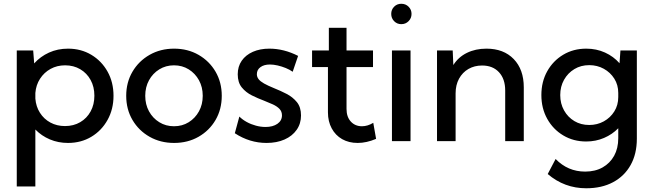

<svg xmlns="http://www.w3.org/2000/svg" viewBox="-20 -760 3515 1034"><path d="M170.4 244.1H70.3V-488.3H158.7L164.1 -418.5Q197.3 -455.6 243.9 -476.8Q290.5 -498 346.2 -498Q416.5 -498 471.9 -464.8Q527.3 -431.6 559.3 -374.3Q591.3 -316.9 591.3 -244.1Q591.3 -171.9 559.3 -114.3Q527.3 -56.6 471.9 -23.4Q416.5 9.8 346.2 9.8Q293.5 9.8 248.5 -9.3Q203.6 -28.3 170.4 -62.5ZM330.1 -81.1Q376.5 -81.1 412.1 -102.1Q447.8 -123 468 -159.9Q488.3 -196.8 488.3 -244.6Q488.3 -292.5 468 -329.3Q447.8 -366.2 412.1 -387.2Q376.5 -408.2 330.6 -408.2Q287.1 -408.2 252.2 -388.9Q217.3 -369.6 195.6 -335.9Q173.8 -302.2 170.4 -259.3V-229Q173.8 -186 195.1 -152.6Q216.3 -119.1 251.2 -100.1Q286.1 -81.1 330.1 -81.1Z M917.5 9.8Q844.2 9.8 785.6 -23.4Q727.1 -56.6 693.4 -114Q659.7 -171.4 659.7 -244.1Q659.7 -316.4 693.4 -373.8Q727.1 -431.2 785.6 -464.6Q844.2 -498 917.5 -498Q991.2 -498 1049.3 -464.6Q1107.4 -431.2 1140.9 -373.8Q1174.3 -316.4 1174.3 -244.1Q1174.3 -171.4 1140.9 -114Q1107.4 -56.6 1049.3 -23.4Q991.2 9.8 917.5 9.8ZM917 -80.1Q961.4 -80.1 996.3 -101.8Q1031.2 -123.5 1051.5 -160.4Q1071.8 -197.3 1071.8 -244.1Q1071.8 -291 1051.5 -327.9Q1031.2 -364.7 996.3 -386.5Q961.4 -408.2 917 -408.2Q873 -408.2 837.9 -386.5Q802.7 -364.7 782.5 -327.9Q762.2 -291 762.2 -244.1Q762.2 -197.3 782.5 -160.4Q802.7 -123.5 837.9 -101.8Q873 -80.1 917 -80.1Z M1244.6 -42.5 1269 -132.3Q1285.6 -115.7 1308.8 -103Q1332 -90.3 1358.2 -83.3Q1384.3 -76.2 1409.7 -76.2Q1449.7 -76.2 1474.1 -93.3Q1498.5 -110.4 1498.5 -138.7Q1498.5 -159.7 1485.1 -173.6Q1471.7 -187.5 1449.5 -197.8Q1427.2 -208 1401.9 -217.8Q1369.1 -230 1336.7 -246.1Q1304.2 -262.2 1282.2 -289.1Q1260.3 -315.9 1260.3 -359.9Q1260.3 -401.9 1281.7 -432.9Q1303.2 -463.9 1341.8 -481Q1380.4 -498 1430.7 -498Q1508.8 -498 1585.4 -459L1556.2 -373.5Q1540.5 -384.8 1519 -393.6Q1497.6 -402.3 1475.1 -407.5Q1452.6 -412.6 1433.6 -412.6Q1401.9 -412.6 1382.6 -398.4Q1363.3 -384.3 1363.3 -360.4Q1363.3 -345.7 1372.6 -333.7Q1381.8 -321.8 1402.1 -310.3Q1422.4 -298.8 1457 -284.7Q1490.2 -271.5 1523.4 -254.4Q1556.6 -237.3 1578.9 -210Q1601.1 -182.6 1601.1 -138.2Q1601.1 -94.2 1577.6 -60.8Q1554.2 -27.3 1512.5 -8.8Q1470.7 9.8 1415.5 9.8Q1324.2 9.8 1244.6 -42.5Z M2005.4 -12.2Q1954.1 9.8 1906.2 9.8Q1858.4 9.8 1822.5 -10.7Q1786.6 -31.2 1766.4 -68.6Q1746.1 -106 1746.1 -154.8V-398.9H1660.6V-488.3H1751V-610.4H1846.2V-488.3H1988.8V-398.9H1846.2V-173.3Q1846.2 -130.4 1869.4 -105.2Q1892.6 -80.1 1929.2 -80.1Q1960 -80.1 1990.2 -98.6Z M2141.1 -629.9Q2118.2 -629.9 2102.5 -646Q2086.9 -662.1 2086.9 -685.1Q2086.9 -708 2102.5 -723.9Q2118.2 -739.7 2141.1 -739.7Q2164.6 -739.7 2180.4 -723.9Q2196.3 -708 2196.3 -685.1Q2196.3 -662.1 2180.4 -646Q2164.6 -629.9 2141.1 -629.9ZM2190.9 0H2090.8V-488.3H2190.9Z M2800.8 0H2700.7V-272.5Q2700.7 -335 2667.2 -371.1Q2633.8 -407.2 2576.2 -407.2Q2535.2 -407.2 2502.9 -388.7Q2470.7 -370.1 2452.1 -336.2Q2433.6 -302.2 2433.6 -257.3V0H2333.5V-488.3H2418L2421.4 -409.7Q2448.2 -452.6 2494.6 -475.3Q2541 -498 2599.6 -498Q2692.4 -498 2746.6 -441.9Q2800.8 -385.7 2800.8 -289.6Z M3136.7 2Q3067.9 2 3013.2 -30.8Q2958.5 -63.5 2927 -120.1Q2895.5 -176.8 2895.5 -248Q2895.5 -319.8 2927 -376.2Q2958.5 -432.6 3013.2 -465.3Q3067.9 -498 3137.2 -498Q3191.9 -498 3238 -477.1Q3284.2 -456.1 3316.4 -419.4L3321.3 -488.3H3409.7V-13.2Q3409.7 68.8 3376.2 128.7Q3342.8 188.5 3281.7 221.2Q3220.7 253.9 3137.2 253.9Q3019.5 253.9 2929.7 177.2L2972.2 96.2Q3038.1 164.1 3131.3 164.1Q3185.5 164.1 3225.3 141.6Q3265.1 119.1 3287.4 78.9Q3309.6 38.6 3309.6 -16.1V-69.3Q3277.3 -36.1 3232.9 -17.1Q3188.5 2 3136.7 2ZM3153.3 -86.9Q3196.3 -86.9 3231.7 -106.4Q3267.1 -126 3288.3 -159.9Q3309.6 -193.8 3309.6 -237.3V-259.3Q3309.6 -302.7 3288.3 -336.4Q3267.1 -370.1 3231.7 -389.6Q3196.3 -409.2 3153.3 -409.2Q3108.4 -409.2 3073.2 -387.9Q3038.1 -366.7 3017.6 -330.3Q2997.1 -293.9 2997.1 -248Q2997.1 -202.1 3017.6 -165.5Q3038.1 -128.9 3073.2 -107.9Q3108.4 -86.9 3153.3 -86.9Z"/></svg>

Font: Kumbh Sans Medium
Style: Regular
Weight: 500
Version: Version 1.005